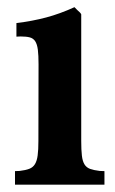

<svg xmlns="http://www.w3.org/2000/svg" viewBox="-20 -505 314 525"><path d="M202.1 -119.6Q202.1 -94.7 203.9 -79.6Q205.6 -64.5 210.9 -55.7Q216.3 -46.9 226.3 -43.2Q236.3 -39.6 252.4 -37.6L265.6 -37.1V0H21V-37.1L33.7 -37.6Q50.3 -39.6 60.3 -43.5Q70.3 -47.4 75.7 -56.4Q81.1 -65.4 83 -80.3Q85 -95.2 85 -119.1L85.4 -329.1Q85.4 -354 83.5 -369.1Q81.5 -384.3 76.2 -392.3Q70.8 -400.4 61.3 -402.8Q51.8 -405.3 36.1 -405.3L24.9 -404.8V-441.9Q68.8 -447.3 106.4 -457.3Q144 -467.3 183.6 -485.4L191.4 -477.5Q194.8 -474.6 198 -471.4Q201.2 -468.3 202.1 -465.8Z"/></svg>

Font: Varendra
Style: Regular
Weight: 700
Designer: Jacob Thomas
Foundry: Bangla Type Foundry
Version: Version 1.008